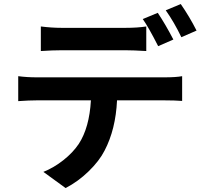

<svg xmlns="http://www.w3.org/2000/svg" viewBox="-20 -868 1017 962"><path d="M184.6 -735.4Q239.3 -728.5 288.1 -728.5H609.4Q668 -728.5 712.9 -735.4V-612.3Q646.5 -616.2 609.4 -616.2H288.1Q243.2 -616.2 184.6 -612.3ZM71.3 -361.3V-486.3Q115.2 -480.5 164.1 -480.5H803.7Q861.3 -480.5 892.6 -486.3V-362.3Q855.5 -365.2 803.7 -365.2H566.4Q559.6 -219.7 503.9 -113.3Q477.5 -61.5 424.3 -9.8Q371.1 42 308.6 74.2L197.3 -6.8Q249 -27.3 297.4 -65.4Q345.7 -103.5 375 -147.5Q427.7 -228.5 435.5 -365.2H164.1Q126 -365.2 71.3 -361.3ZM695.3 -772.5 770.5 -803.7Q809.6 -745.1 848.6 -669.9L772.5 -636.7Q722.7 -734.4 695.3 -772.5ZM810.5 -816.4 885.7 -847.7Q929.7 -784.2 964.8 -714.8L888.7 -681.6Q852.5 -756.8 810.5 -816.4Z"/></svg>

Font: Min Sans Bold
Style: Regular
Weight: 700
Designer: Jinseong-Kim, NotoSansCJK, Nunito
Foundry: Jinseong-Kim
Version: Version 1.400;Glyphs 3.1.2 (3151)